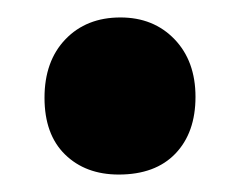

<svg xmlns="http://www.w3.org/2000/svg" viewBox="-20 -164 277 220"><path d="M31 -52Q31 -10 54.5 13Q78 36 116 36Q158 36 181 12Q204 -12 204 -53Q204 -94 180 -119Q156 -144 118 -144Q79 -144 55 -119Q31 -94 31 -52Z"/></svg>

Font: GradeGX
Style: Regular
Weight: 100
Width: 1
Designer: Adam Twardoch
Foundry: Adam Twardoch
Version: Version 2.002; DEVELOPMENT